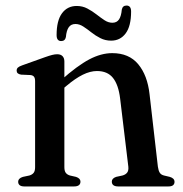

<svg xmlns="http://www.w3.org/2000/svg" viewBox="-20 -672 659 692"><path d="M212 -450.5V-69.5Q212 -56 217 -49.2Q222 -42.5 232 -39.5L254 -34.5Q270 -29 270 -17.5Q270 0 246.5 0H68Q56.5 0 51 -4.5Q45.5 -9 45.5 -16.5Q45.5 -23 49.8 -27.5Q54 -32 62.5 -34.5L86 -39.5Q96 -42.5 101.2 -49Q106.5 -55.5 106.5 -69.5V-379Q106.5 -390.5 102.5 -395.5Q98.5 -400.5 90 -401.5L56 -403Q47.5 -404.5 43.8 -408Q40 -411.5 40 -417.5Q40 -424 44.2 -428.2Q48.5 -432.5 60 -436.5L142.5 -466Q158 -471.5 168 -474Q178 -476.5 186 -476.5Q199 -476.5 205.5 -469.5Q212 -462.5 212 -450.5ZM197.5 -344 178 -364 200 -383Q259 -435.5 301.8 -458Q344.5 -480.5 384.5 -480.5Q445 -480.5 478.2 -440.5Q511.5 -400.5 519 -332.5L549 -71.5Q551 -57 555.8 -49.5Q560.5 -42 571 -39.5L592 -34.5Q600.5 -32 604.8 -27.5Q609 -23 609 -16.5Q609 -9 603.8 -4.5Q598.5 0 586.5 0H406.5Q383 0 383 -17.5Q383 -29 398.5 -34.5L421.5 -39.5Q432.5 -42.5 438.2 -49.8Q444 -57 442.5 -71.5L413 -316.5Q407 -366.5 387.2 -391.2Q367.5 -416 329.5 -416Q305.5 -416 278.5 -402.8Q251.5 -389.5 219.5 -362.5ZM380.5 -525.5Q359.5 -525.5 341.8 -534.5Q324 -543.5 309 -555.5Q294 -567.5 280 -576.5Q266 -585.5 252 -585.5Q236 -585.5 227.8 -573.8Q219.5 -562 217.5 -538.5Q214.5 -524 200.5 -524Q184 -524 184 -545.5Q184 -598 203.5 -624.2Q223 -650.5 256.5 -650.5Q277.5 -650.5 295 -641.2Q312.5 -632 327.5 -620.2Q342.5 -608.5 356.5 -599.2Q370.5 -590 385 -590Q401 -590 409 -602Q417 -614 419 -637.5Q422 -652 436 -652Q452.5 -652 452.5 -630.5Q452.5 -578 433 -551.8Q413.5 -525.5 380.5 -525.5Z"/></svg>

Font: Fraunces 10pt
Style: Regular
Weight: 400
Version: Version 1.000;[b76b70a41]